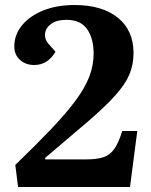

<svg xmlns="http://www.w3.org/2000/svg" viewBox="-20 -745 602 765"><path d="M37 -560Q37 -607 68 -644.5Q99 -682 153 -703.5Q207 -725 277 -725Q387 -725 449.5 -674.5Q512 -624 512 -534Q512 -487 495.5 -448Q479 -409 439 -364.5Q399 -320 330.5 -261Q262 -202 160 -116V-110H326Q367 -110 393 -119Q419 -128 436 -152.5Q453 -177 467 -223H527L498 0H52L41 -88Q125 -169 184 -231Q243 -293 280.5 -343.5Q318 -394 335.5 -439Q353 -484 353 -531Q353 -592 327 -629Q301 -666 245 -666Q206 -666 184 -650Q162 -634 159.5 -610.5Q157 -587 177 -566L201 -539Q187 -514 165.5 -500Q144 -486 116 -486Q82 -486 59.5 -506.5Q37 -527 37 -560Z"/></svg>

Font: Literata 36pt
Style: Bold Italic
Weight: 700
Italic angle: -2°
Designer: Latin by Veronika Burian and Jose Scaglione. Greek by Irene Vlachou. Cyrillic by Vera Evstafieva
Foundry: TypeTogether
Version: Version 3.002